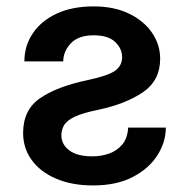

<svg xmlns="http://www.w3.org/2000/svg" viewBox="-20 -558 578 588"><path d="M168 -143.5Q168 -115.8 192.1 -97.5Q216.3 -79.2 263.5 -79.2Q289.8 -79.2 314.1 -87.7Q338.4 -96.2 354.6 -115.6Q370.7 -134.9 372.5 -167.3H487.9Q487.9 -123.6 462.4 -82.9Q436.8 -42.3 387.1 -16.2Q337.4 9.9 264.9 9.9Q200.3 9.9 152.2 -10.7Q104 -31.2 77.4 -67.5Q50.8 -103.7 50.8 -150.6Q50.8 -221.6 102.5 -257.1Q154.1 -292.6 245.7 -312.1Q310 -325.6 332 -341.1Q354 -356.5 354 -382.8Q354 -409.1 332.7 -429.5Q311.4 -449.9 266.7 -449.9Q220.2 -449.9 196.9 -425.2Q173.7 -400.6 173.7 -370H54.7Q54.7 -417.3 80.1 -455.4Q105.5 -493.6 152.9 -516Q200.3 -538.4 266.7 -538.4Q329.5 -538.4 375.2 -516.2Q420.8 -494 445.7 -457.6Q470.5 -421.2 470.5 -378.2Q470.5 -311.8 418 -275.7Q365.4 -239.7 280.2 -221.6Q233 -212 208.8 -200.5Q184.7 -188.9 176.3 -174.7Q168 -160.5 168 -143.5Z"/></svg>

Font: Interface Medium
Style: Regular
Weight: 500
Designer: Rasmus Andersson
Foundry: rsms
Version: Version 1.8